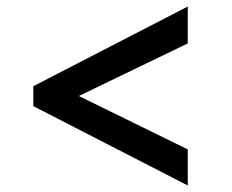

<svg xmlns="http://www.w3.org/2000/svg" viewBox="-20 -576 709 588"><path d="M555 -8 82 -251V-312L555 -556V-443L221.5 -282L555 -118.5Z"/></svg>

Font: Merriweather ExtraBold
Style: Regular
Weight: 800
Version: Version 2.100